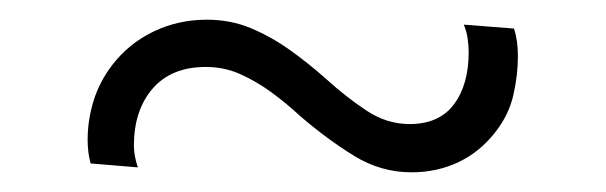

<svg xmlns="http://www.w3.org/2000/svg" viewBox="-20 -347 615 195"><path d="M120 -177Q118 -183 117 -188.5Q116 -194 116 -199Q116 -235 135 -257Q154 -279 189 -279Q208 -279 224.5 -271.5Q241 -264 256 -253Q271 -242 285 -229Q313 -205 340 -188.5Q367 -172 398 -172Q424 -172 446 -182.5Q468 -193 484 -214Q497 -231 501.5 -251Q506 -271 506 -290Q506 -298 505 -305Q504 -312 502 -318L451 -322Q454 -315 455 -307.5Q456 -300 456 -294Q456 -261 441 -241Q426 -221 396 -221Q373 -221 352.5 -234.5Q332 -248 311 -267Q293 -283 274 -296.5Q255 -310 234.5 -318.5Q214 -327 190 -327Q161 -327 136 -315Q111 -303 94 -281Q81 -264 75 -244.5Q69 -225 69 -205Q69 -192 72 -181Z"/></svg>

Font: Jost Light
Style: Regular
Weight: 300
Version: Version 3.710